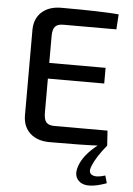

<svg xmlns="http://www.w3.org/2000/svg" viewBox="-60 -736 682 988"><g transform="rotate(5 281.0 -242.5)"><path d="M517 148 528 187Q432 222 392.5 195Q353 168 374 110Q394 53 464 -2Q385 2 217 2Q153 2 116 -31.5Q79 -65 78 -122V-568Q79 -625 116 -658.5Q153 -692 217 -692Q422 -692 513 -684L508 -606H234Q204 -606 191.5 -591.5Q179 -577 179 -542V-404H470V-323H179V-147Q179 -112 191.5 -97.5Q204 -83 234 -83H508L513 -6Q461 57 442 105Q427 140 449 151.5Q471 163 517 148Z"/></g></svg>

Font: Exo 2.0 Medium
Style: Regular
Weight: 500
Designer: Natanael Gama
Version: Version 1.001;PS 001.001;hotconv 1.0.70;makeotf.lib2.5.58329